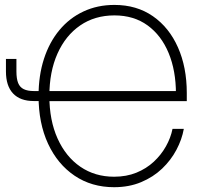

<svg xmlns="http://www.w3.org/2000/svg" viewBox="-20 -758 847 788"><path d="M448.2 10.3Q356 10.3 286.1 -36.9Q216.3 -84 177.2 -168.2Q138.2 -252.4 138.2 -364.3Q138.2 -447.8 160.4 -516.4Q182.6 -585 223.9 -634.5Q265.1 -684.1 322.5 -710.9Q379.9 -737.8 449.7 -737.8Q541 -737.8 607.7 -691.4Q674.3 -645 710.4 -563.5Q746.6 -481.9 746.6 -376.5V-342.8H170.4V-384.3H718.3L702.1 -373Q702.1 -467.8 672.1 -540.3Q642.1 -612.8 585.7 -653.8Q529.3 -694.8 449.7 -694.8Q369.1 -694.8 309.1 -653.6Q249 -612.3 215.8 -537.8Q182.6 -463.4 182.6 -364.3Q182.6 -264.2 216.3 -189.5Q250 -114.7 309.8 -73.7Q369.6 -32.7 448.2 -32.7Q499 -32.7 539.8 -49.3Q580.6 -65.9 611.1 -94.2Q641.6 -122.6 661.1 -157.5Q680.7 -192.4 688 -229H734.4Q726.6 -185.5 704.1 -143.1Q681.6 -100.6 645.3 -65.9Q608.9 -31.2 559.3 -10.5Q509.8 10.3 448.2 10.3ZM4.4 -516.1H47.4V-464.8Q47.4 -435.1 54.4 -417.5Q61.5 -399.9 77.4 -392.1Q93.3 -384.3 119.6 -384.3H154.3V-343.3H118.7Q63 -343.3 33.7 -374.3Q4.4 -405.3 4.4 -464.8Z"/></svg>

Font: Inter 24pt ExtraLight
Style: Regular
Weight: 250
Designer: Rasmus Andersson
Foundry: rsms
Version: Version 4.001;git-66647c0bb